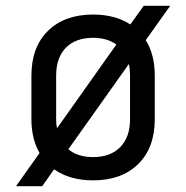

<svg xmlns="http://www.w3.org/2000/svg" viewBox="-20 -610 640 660"><path d="M35 30 116 -84Q88 -133 88 -200V-350Q88 -448 145 -504Q202 -560 300 -560Q376 -560 428 -526L474 -590H565L481 -472Q512 -422 512 -351V-200Q512 -102 455 -46Q398 10 300 10Q220 10 166 -28L125 30ZM173 -200Q173 -183 176 -169L380 -457Q348 -480 300 -480Q240 -480 206.5 -446Q173 -412 173 -350ZM300 -70Q360 -70 393.5 -104.5Q427 -139 427 -200V-350Q427 -371 423 -390L215 -97Q247 -70 300 -70Z"/></svg>

Font: Tiny
Style: Regular
Weight: 400
Designer: Philipp Nurullin, Konstantin Bulenkov
Foundry: JetBrains
Version: Version 2.251; ttfautohint (v1.8.4.7-5d5b)